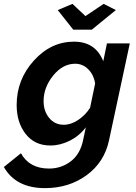

<svg xmlns="http://www.w3.org/2000/svg" viewBox="-70 -748 701 991"><path d="M228 -696 304 -728 371 -665 465 -728 528 -696 404 -595H308ZM-50 114 38 43Q82 122 183 122Q246 122 295 85Q344 48 359 -25L373 -91Q340 -47 290.5 -22Q241 3 190 3Q109 3 62.5 -56.5Q16 -116 16 -206Q16 -337 104.5 -435Q193 -533 312 -533Q423 -533 463 -432L482 -524H600L493 -25Q469 89 377.5 156Q286 223 162 223Q12 223 -50 114ZM395 -192 421 -317Q414 -362 385.5 -390.5Q357 -419 318 -419Q254 -419 204.5 -358Q155 -297 155 -226Q155 -174 184 -139Q213 -104 259 -104Q297 -104 334.5 -129.5Q372 -155 395 -192Z"/></svg>

Font: Raleway-v4020
Style: Bold Italic
Weight: 700
Italic angle: -12°
Designer: Matt McInerney, Pablo Impallari, Rodrigo Fuenzalida
Foundry: Matt McInerney, Pablo Impallari, Rodrigo Fuenzalida
Version: Version 4.020;PS 004.020;hotconv 1.0.88;makeotf.lib2.5.64775